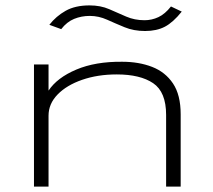

<svg xmlns="http://www.w3.org/2000/svg" viewBox="-20 -692 790 712"><path d="M106 0V-453H160V-356Q192 -404 263 -434Q334 -464 433 -463Q495 -463 544 -444Q593 -425 621.5 -382.5Q650 -340 650 -268V0H596V-266Q596 -351 548 -383.5Q500 -416 413 -416Q342 -416 284.5 -396Q227 -376 193.5 -341.5Q160 -307 160 -263V0ZM614 -668 654 -649Q622 -609 591.5 -593Q561 -577 518 -577Q476 -577 442 -591Q408 -605 377 -619Q346 -633 313 -633Q282 -633 255 -622Q228 -611 207 -584L163 -600Q188 -632 223.5 -652Q259 -672 312 -672Q353 -672 385 -658Q417 -644 448 -630.5Q479 -617 516 -617Q543 -617 567.5 -628.5Q592 -640 614 -668Z"/></svg>

Font: Inconsolata ExtraExpanded Light
Style: Regular
Weight: 300
Width: 8
Monospace: yes
Designer: Raph Levien, Cyreal, Brenton Simpson
Foundry: Raph Levien, Cyreal, Google
Version: Version 3.001; ttfautohint (v1.8.2.53-6de2)